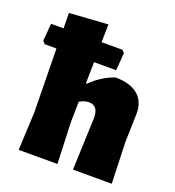

<svg xmlns="http://www.w3.org/2000/svg" viewBox="-144 -804 829 907"><g transform="rotate(20 270.0 -351.0)"><path d="M51 0 60 -190 55 -511H-4L-16 -524L-9 -612H54L53 -689L247 -702L245 -612H350L362 -599L355 -511H244L242 -404H247Q300 -456 364 -478Q439 -478 478.5 -444Q518 -410 516 -346L512 -210L519 0H324L334 -264Q334 -325 287 -325Q264 -325 240 -311L238 -210L246 0Z"/></g></svg>

Font: Alegreya Sans Black
Style: Regular
Weight: 900
Designer: Juan Pablo del Peral
Foundry: Huerta Tipografica
Version: Version 2.007